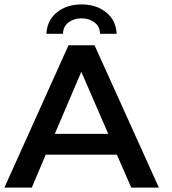

<svg xmlns="http://www.w3.org/2000/svg" viewBox="-24 -849 778 869"><path d="M505 -149H183L120 0H-4L286 -644H404L695 0H570ZM466 -243 344 -524 224 -243ZM504 -696H429Q428 -729 404 -747.5Q380 -766 345 -766Q310 -766 286 -747.5Q262 -729 261 -696H186Q189 -757 233.5 -793Q278 -829 345 -829Q412 -829 456.5 -793Q501 -757 504 -696Z"/></svg>

Font: Montserrat Ace
Style: Bold
Weight: 600
Designer: Julieta Ulanovsky
Foundry: Julieta Ulanovsky
Version: Version 1